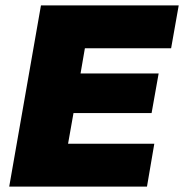

<svg xmlns="http://www.w3.org/2000/svg" viewBox="-20 -688 679 708"><path d="M14 0 131 -668H639L611 -510H293L277 -417H565L539 -271H251L231 -158H549L522 0Z"/></svg>

Font: Celebes Black
Style: Italic
Weight: 900
Italic angle: -10°
Designer: Anugrah Pasau
Foundry: Lafontype
Version: Version 1.000; ttfautohint (v1.8.4)